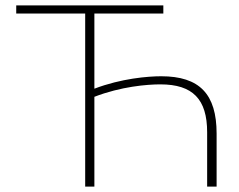

<svg xmlns="http://www.w3.org/2000/svg" viewBox="-20 -690 884 710"><path d="M584 -670H40V-640H295V0H329V-332C427 -370 524 -378 573 -378C693 -378 746 -323 746 -201V0H781V-196C781 -342 718 -408 576 -408C528 -408 428 -400 329 -362V-640H584Z"/></svg>

Font: LT Wave Alt Thin
Style: Regular
Weight: 100
Designer: Daniel Lyons
Version: Version 2.5 (Glyphs App)